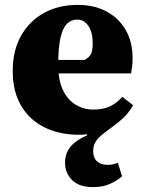

<svg xmlns="http://www.w3.org/2000/svg" viewBox="-20 -536 590 785"><path d="M361 229Q304 229 275 200.5Q246 172 246 129Q246 100 258 79Q270 58 290.5 43Q311 28 337 17L335 13Q328 14 319.5 14.5Q311 15 303 15Q223 15 161.5 -15.5Q100 -46 66 -104.5Q32 -163 32 -246Q32 -330 66.5 -390.5Q101 -451 160.5 -483.5Q220 -516 297 -516Q366 -516 416.5 -488.5Q467 -461 494.5 -412.5Q522 -364 522 -299Q522 -280 520.5 -266Q519 -252 516 -236H147V-291H326Q346 -302 352.5 -316.5Q359 -331 359 -359Q359 -391 350.5 -412.5Q342 -434 328 -445Q314 -456 295 -456Q271 -456 253.5 -438.5Q236 -421 227 -380.5Q218 -340 218 -270Q218 -208 237.5 -167.5Q257 -127 290 -107.5Q323 -88 362 -88Q403 -88 430.5 -101.5Q458 -115 480 -140L524 -106Q506 -74 484 -53.5Q462 -33 431 -11Q409 5 393 18.5Q377 32 369 47Q361 62 361 82Q361 109 376.5 123.5Q392 138 419 138Q433 138 443 135.5Q453 133 462 130L479 185Q460 202 430.5 215.5Q401 229 361 229Z"/></svg>

Font: Source Serif 4 ExtraBold
Style: Regular
Weight: 800
Designer: Frank Grießhammer
Foundry: Adobe Systems Incorporated
Version: Version 4.004;hotconv 1.0.116;makeotfexe 2.5.65601